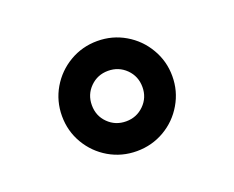

<svg xmlns="http://www.w3.org/2000/svg" viewBox="-67 -864 668 548"><g transform="rotate(-20 267.5 -590.0)"><path d="M99.8 -589.8Q99.8 -635.2 122.2 -673.6Q144.8 -712 183.1 -734.5Q221.5 -757 267.2 -757Q313 -757 351.4 -734.5Q389.8 -712 412.2 -673.6Q434.8 -635.2 434.8 -589.8Q434.8 -544.2 412.2 -505.9Q389.8 -467.5 351.4 -445.1Q313 -422.8 267.2 -422.8Q221.5 -422.8 183.1 -445.1Q144.8 -467.5 122.2 -505.9Q99.8 -544.2 99.8 -589.8ZM344 -589.5Q344 -622.2 321.7 -644.4Q299.3 -666.5 267.2 -666.5Q235 -666.5 212.8 -644.4Q190.5 -622.2 190.5 -589.8Q190.5 -557.2 212.8 -535.2Q235 -513.2 267.2 -513.2Q299.3 -513.2 321.7 -535.4Q344 -557.5 344 -589.5Z"/></g></svg>

Font: Trafiko Sans Variable
Style: Regular
Weight: 400
Designer: Gumpita Rahayu / Trafiko
Foundry: Tokotype / Trafiko
Version: Version 0.001;FEAKit 1.0